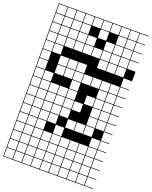

<svg xmlns="http://www.w3.org/2000/svg" viewBox="-227 -1123 1223 1547"><g transform="rotate(20 384.5 -349.0)"><path d="M0 307.7V-1004.8H769.2V-1000H697.1V-927.9H769.2V-923.1H697.1V-851H769.2V-846.2H697.1V-774H769.2V-769.2H697.1V-697.1H769.2V-615.4H697.1V-543.3H769.2V-538.5H697.1V-466.3H769.2V-461.5H697.1V-389.4H769.2V-384.6H697.1V-312.5H769.2V-307.7H697.1V-235.6H769.2V-230.8H697.1V-158.7H769.2V-153.8H697.1V-81.7H769.2V-76.9H697.1V-4.8H769.2V0H697.1V72.1H769.2V76.9H697.1V149H769.2V153.8H697.1V226H769.2V230.8H697.1V302.9H769.2V307.7ZM620.2 -927.9H692.3V-1000H620.2ZM543.3 -927.9H615.4V-1000H543.3ZM158.7 -927.9H230.8V-1000H158.7ZM466.3 -927.9H538.5V-1000H466.3ZM81.7 -927.9H153.8V-1000H81.7ZM4.8 -927.9H76.9V-1000H4.8ZM389.4 -927.9H461.5V-1000H389.4ZM235.6 -927.9H307.7V-1000H235.6ZM312.5 -927.9H384.6V-1000H312.5ZM620.2 -851H692.3V-923.1H620.2ZM158.7 -851H230.8V-923.1H158.7ZM543.3 -851H615.4V-923.1H543.3ZM81.7 -851H153.8V-923.1H81.7ZM4.8 -851H76.9V-923.1H4.8ZM235.6 -851H307.7V-923.1H235.6ZM389.4 -851H461.5V-923.1H389.4ZM620.2 -774H692.3V-846.2H620.2ZM158.7 -774H230.8V-846.2H158.7ZM543.3 -774H615.4V-846.2H543.3ZM235.6 -774H307.7V-846.2H235.6ZM466.3 -774H538.5V-846.2H466.3ZM4.8 -774H76.9V-846.2H4.8ZM81.7 -774H153.8V-846.2H81.7ZM312.5 -774H384.6V-846.2H312.5ZM312.5 -697.1H384.6V-769.2H312.5ZM389.4 -697.1H461.5V-769.2H389.4ZM158.7 -697.1H230.8V-769.2H158.7ZM81.7 -697.1H153.8V-769.2H81.7ZM466.3 -697.1H538.5V-769.2H466.3ZM4.8 -697.1H76.9V-769.2H4.8ZM235.6 -697.1H307.7V-769.2H235.6ZM543.3 -697.1H615.4V-769.2H543.3ZM620.2 -697.1H692.3V-769.2H620.2ZM81.7 -620.2H153.8V-692.3H81.7ZM4.8 -620.2H76.9V-692.3H4.8ZM543.3 -620.2H615.4V-692.3H543.3ZM620.2 -620.2H692.3V-692.3H620.2ZM466.3 -620.2H538.5V-692.3H466.3ZM76.9 -615.4H4.8V-543.3H76.9ZM312.5 -543.3H384.6V-615.4H312.5ZM235.6 -543.3H307.7V-615.4H235.6ZM158.7 -543.3H230.8V-615.4H158.7ZM158.7 -466.3H230.8V-538.5H158.7ZM620.2 -466.3H692.3V-538.5H620.2ZM466.3 -466.3H538.5V-538.5H466.3ZM389.4 -466.3H461.5V-538.5H389.4ZM4.8 -466.3H76.9V-538.5H4.8ZM312.5 -466.3H384.6V-538.5H312.5ZM543.3 -466.3H615.4V-538.5H543.3ZM235.6 -466.3H307.7V-538.5H235.6ZM620.2 -389.4H692.3V-461.5H620.2ZM4.8 -389.4H76.9V-461.5H4.8ZM81.7 -389.4H153.8V-461.5H81.7ZM543.3 -389.4H615.4V-461.5H543.3ZM312.5 -389.4H384.6V-461.5H312.5ZM466.3 -312.5H538.5V-384.6H466.3ZM620.2 -312.5H692.3V-384.6H620.2ZM235.6 -312.5H307.7V-384.6H235.6ZM158.7 -312.5H230.8V-384.6H158.7ZM4.8 -312.5H76.9V-384.6H4.8ZM81.7 -312.5H153.8V-384.6H81.7ZM543.3 -312.5H615.4V-384.6H543.3ZM312.5 -312.5H384.6V-384.6H312.5ZM620.2 -235.6H692.3V-307.7H620.2ZM389.4 -235.6H461.5V-307.7H389.4ZM235.6 -235.6H307.7V-307.7H235.6ZM4.8 -235.6H76.9V-307.7H4.8ZM81.7 -235.6H153.8V-307.7H81.7ZM543.3 -235.6H615.4V-307.7H543.3ZM312.5 -235.6H384.6V-307.7H312.5ZM158.7 -235.6H230.8V-307.7H158.7ZM312.5 -158.7H384.6V-230.8H312.5ZM158.7 -158.7H230.8V-230.8H158.7ZM81.7 -158.7H153.8V-230.8H81.7ZM543.3 -158.7H615.4V-230.8H543.3ZM235.6 -158.7H307.7V-230.8H235.6ZM4.8 -158.7H76.9V-230.8H4.8ZM620.2 -158.7H692.3V-230.8H620.2ZM81.7 -81.7H153.8V-153.8H81.7ZM543.3 -81.7H615.4V-153.8H543.3ZM235.6 -81.7H307.7V-153.8H235.6ZM389.4 -81.7H461.5V-153.8H389.4ZM4.8 -81.7H76.9V-153.8H4.8ZM158.7 -81.7H230.8V-153.8H158.7ZM466.3 -81.7H538.5V-153.8H466.3ZM81.7 -4.8H153.8V-76.9H81.7ZM158.7 -4.8H230.8V-76.9H158.7ZM620.2 -4.8H692.3V-76.9H620.2ZM312.5 -4.8H384.6V-76.9H312.5ZM4.8 -4.8H76.9V-76.9H4.8ZM466.3 72.1H538.5V0H466.3ZM81.7 72.1H153.8V0H81.7ZM4.8 72.1H76.9V0H4.8ZM158.7 72.1H230.8V0H158.7ZM389.4 72.1H461.5V0H389.4ZM543.3 72.1H615.4V0H543.3ZM620.2 72.1H692.3V0H620.2ZM312.5 72.1H384.6V0H312.5ZM235.6 72.1H307.7V0H235.6ZM4.8 149H76.9V76.9H4.8ZM466.3 149H538.5V76.9H466.3ZM81.7 149H153.8V76.9H81.7ZM389.4 149H461.5V76.9H389.4ZM158.7 149H230.8V76.9H158.7ZM543.3 149H615.4V76.9H543.3ZM620.2 149H692.3V76.9H620.2ZM312.5 149H384.6V76.9H312.5ZM235.6 149H307.7V76.9H235.6ZM158.7 226H230.8V153.8H158.7ZM312.5 226H384.6V153.8H312.5ZM620.2 226H692.3V153.8H620.2ZM389.4 226H461.5V153.8H389.4ZM543.3 226H615.4V153.8H543.3ZM235.6 226H307.7V153.8H235.6ZM81.7 226H153.8V153.8H81.7ZM466.3 226H538.5V153.8H466.3ZM4.8 226H76.9V153.8H4.8ZM312.5 302.9H384.6V230.8H312.5ZM620.2 302.9H692.3V230.8H620.2ZM389.4 302.9H461.5V230.8H389.4ZM235.6 302.9H307.7V230.8H235.6ZM543.3 302.9H615.4V230.8H543.3ZM81.7 302.9H153.8V230.8H81.7ZM466.3 302.9H538.5V230.8H466.3ZM4.8 302.9H76.9V230.8H4.8ZM158.7 302.9H230.8V230.8H158.7Z"/></g></svg>

Font: Jacquarda Bastarda 9 Charted
Style: Regular
Weight: 400
Designer: Sarah Cadigan-Fried
Version: Version 1.000; ttfautohint (v1.8.4.7-5d5b)